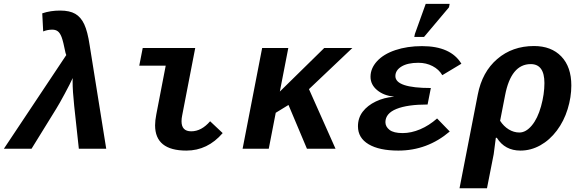

<svg xmlns="http://www.w3.org/2000/svg" viewBox="-39 -780 3059 1007"><path d="M518.1 0H374.5L350.1 -225.1Q341.8 -302.7 341.8 -355Q341.8 -367.2 342.3 -370.6Q329.6 -342.3 300.5 -288.3Q271.5 -234.4 255.9 -209.5L126.5 0H-18.6L308.6 -491.2L304.7 -502.4Q292.5 -563.5 284.2 -585.2Q275.9 -606.9 264.4 -615.7Q252.9 -624.5 234.9 -624.5Q210.4 -624.5 187.5 -615.2L182.6 -710Q225.1 -724.6 276.4 -724.6Q326.2 -724.6 355.7 -707.5Q385.3 -690.4 402.8 -652.8Q420.4 -615.2 431.2 -543Z M938.5 9.8Q774.4 9.8 774.4 -123Q774.4 -147.5 780.8 -180.2L830.1 -435.5H691.4L709.5 -528.3H984.9L916.5 -174.8Q913.1 -159.2 913.1 -144Q913.1 -91.3 963.9 -91.3Q1017.6 -91.3 1063 -144L1128.9 -82Q1049.8 9.8 938.5 9.8Z M1570.8 0 1474.1 -229.5 1407.2 -188.5 1370.6 0H1233.4L1335.9 -528.3H1473.1L1428.7 -299.8L1661.6 -528.3H1809.1L1581.5 -312.5L1720.7 0Z M2072.8 -82Q2117.7 -82 2164.6 -101.8Q2211.4 -121.6 2253.4 -158.7L2319.8 -90.3Q2202.1 9.8 2050.3 9.8Q1950.2 9.8 1894.3 -23.4Q1838.4 -56.6 1838.4 -117.7Q1838.4 -161.6 1863.5 -194.3Q1888.7 -227.1 1932.1 -247.8Q1975.6 -268.6 2025.9 -272.5L2026.4 -273.4Q1974.1 -278.3 1939.2 -307.1Q1904.3 -335.9 1904.3 -377.4Q1904.3 -421.4 1938.2 -458.7Q1972.2 -496.1 2034.4 -517.1Q2096.7 -538.1 2174.3 -538.1Q2325.2 -538.1 2380.9 -445.8L2280.8 -385.7Q2263.2 -416 2229.7 -433.3Q2196.3 -450.7 2155.3 -450.7Q2099.1 -450.7 2066.9 -431.2Q2034.7 -411.6 2034.7 -380.9Q2034.7 -318.4 2220.7 -318.4L2203.6 -231.9Q2098.1 -231.9 2040.5 -208.7Q1982.9 -185.5 1982.4 -139.6Q1982.4 -115.7 2003.9 -98.9Q2025.4 -82 2072.8 -82ZM2133.8 -586.4 2137.2 -602.5 2193.8 -759.8H2319.3L2315.9 -741.7L2185.1 -586.4Z M2690.9 9.8Q2608.9 9.8 2566.9 -57.1H2561.5L2550.3 28.8L2515.1 207.5H2371.1L2466.8 -283.7Q2489.7 -402.8 2569.1 -470.7Q2648.4 -538.6 2761.7 -538.6Q2852.5 -538.6 2905 -483.9Q2957.5 -429.2 2957.5 -331.5Q2957.5 -270.5 2938.2 -207.8Q2918.9 -145 2881.6 -95.2Q2844.2 -45.4 2794.7 -17.8Q2745.1 9.8 2690.9 9.8ZM2816.4 -344.2Q2816.4 -443.8 2744.6 -443.8Q2641.1 -443.8 2609.9 -279.3L2584 -146.5Q2602.5 -117.7 2629.2 -101.3Q2655.8 -85 2685.1 -85Q2719.2 -85 2750 -121.6Q2780.8 -158.2 2798.6 -222.2Q2816.4 -286.1 2816.4 -344.2Z"/></svg>

Font: Liberation Mono
Style: Bold Italic
Weight: 700
Italic angle: -12°
Monospace: yes
Designer: Steve Matteson
Foundry: Ascender Corporation
Version: Version 2.1.5